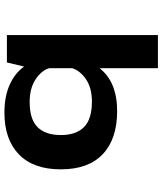

<svg xmlns="http://www.w3.org/2000/svg" viewBox="49 -601 752 890"><g transform="rotate(-90 425.0 -156.0)"><path d="M347.5 -511.5Q423 -511.5 477 -487.2Q531 -463 561.5 -420.5L580.5 -500H707.5V200H554V-70.5Q490 11 355 11Q226 11 155.5 -55.5Q85 -122 85 -250Q85 -377.5 154.5 -444.5Q224 -511.5 347.5 -511.5ZM399 -106Q463.5 -106 503.5 -134Q543.5 -162 554 -198V-303.5Q543.5 -339.5 502.2 -367Q461 -394.5 397 -394.5Q317 -394.5 280.5 -357.8Q244 -321 244 -250Q244 -179 281 -142.5Q318 -106 399 -106Z"/></g></svg>

Font: League Mono Wide SemiBold
Style: Regular
Weight: 600
Width: 8
Designer: Tyler Finck
Foundry: The League of Moveable Type / Tyler Finck
Version: Version 2.210